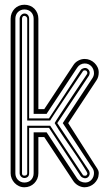

<svg xmlns="http://www.w3.org/2000/svg" viewBox="-20 -791 462 811"><path d="M382.3 -92Q387.9 -83.7 391 -78.7Q394 -73.7 395.4 -70.1Q396.7 -66.4 396.9 -63.6Q397 -60.8 397 -56.9Q396.7 -44.9 391.6 -34.5Q386.5 -24.2 378.3 -16.5Q370.1 -8.8 359.4 -4.4Q348.6 0 336.9 0Q330.3 0 323.5 -2Q316.7 -3.9 310.5 -7.3Q304.4 -10.7 299.1 -15.5Q293.7 -20.3 290 -25.9L167 -211.9H142.1V-59.1Q142.1 -46.6 137.5 -35.9Q132.8 -25.1 124.9 -17.1Q116.9 -9 106.2 -4.5Q95.5 0 83 0Q70.6 0 59.9 -5Q49.3 -10 41.5 -18.3Q33.7 -26.6 29.3 -37.2Q24.9 -47.9 24.9 -59.1V-711.9Q24.9 -724.4 29.3 -735.1Q33.7 -745.8 41.5 -753.9Q49.3 -762 59.9 -766.5Q70.6 -771 83 -771Q95.7 -771 106.6 -766.6Q117.4 -762.2 125.2 -754.3Q133.1 -746.3 137.6 -735.5Q142.1 -724.6 142.1 -711.9V-330.1H167L290 -516.1Q297.6 -528.1 310.7 -535Q323.7 -542 337.9 -542Q349.6 -542 360.2 -537.5Q370.8 -533 379 -525.1Q387.2 -517.3 392.1 -507.1Q397 -496.8 397 -485.1Q397 -475.8 394.7 -467.2Q392.3 -458.5 387 -450.9L268.1 -271ZM44.9 -59.1Q44.9 -50.8 47.7 -43.7Q50.5 -36.6 55.7 -31.4Q60.8 -26.1 67.7 -23.1Q74.7 -20 83 -20Q91.6 -20 98.8 -22.8Q106 -25.6 111.1 -30.8Q116.2 -35.9 119.1 -43.1Q122.1 -50.3 122.1 -59.1V-231.9H177L305.9 -37.1Q312 -28.6 321 -24.3Q330.1 -20 340.1 -20Q348.4 -20 355.1 -23.3Q361.8 -26.6 366.7 -32.1Q371.6 -37.6 374.3 -44.9Q377 -52.2 377 -60.1Q377 -70.8 371.1 -80.1Q368.2 -84.2 362.1 -93.4Q356 -102.5 347.2 -116Q338.4 -129.4 327.1 -146.5Q315.9 -163.6 302.9 -183.5Q289.8 -203.4 275.3 -225.5Q260.7 -247.6 245.1 -271L371.1 -461.9Q374 -466.6 375.5 -471.7Q377 -476.8 377 -481.9Q377 -490.2 374.1 -497.7Q371.3 -505.1 366.2 -510.7Q361.1 -516.4 353.9 -519.7Q346.7 -522.9 337.9 -522.9Q328.1 -522.9 319.7 -518.2Q311.3 -513.4 305.9 -504.9L179.9 -314.9L177 -310.1H122.1V-711.9Q122.1 -720.7 119.1 -727.9Q116.2 -735.1 111.1 -740.2Q106 -745.4 98.8 -748.2Q91.6 -751 83 -751Q74.5 -751 67.4 -747.9Q60.3 -744.9 55.3 -739.6Q50.3 -734.4 47.6 -727.3Q44.9 -720.2 44.9 -711.9ZM356 -70.1Q356.7 -68.6 357.8 -64.9Q358.9 -61.3 358.9 -59.1Q358.9 -50.8 353.5 -44.4Q348.1 -38.1 339.1 -38.1Q337.2 -38.1 334.5 -38.8Q331.8 -39.6 329.2 -40.8Q326.7 -42 324.3 -43.6Q322 -45.2 321 -47.1L187 -251H103V-59.1Q103 -49.1 97.2 -44.1Q91.3 -39.1 83 -39.1Q78.9 -39.1 75.2 -40.8Q71.5 -42.5 68.8 -45.3Q66.2 -48.1 64.6 -51.8Q63 -55.4 63 -59.1V-711.9Q63 -716.1 64.7 -720Q66.4 -723.9 69.2 -727.1Q72 -730.2 75.7 -732.1Q79.3 -733.9 83 -733.9Q92.8 -733.9 97.9 -727.5Q103 -721.2 103 -711.9V-291H187L321 -495.1Q323.2 -498.8 328.9 -501.3Q334.5 -503.9 339.1 -503.9Q347.4 -503.9 353.1 -497.6Q358.9 -491.2 358.9 -482.9Q358.9 -480.7 357.8 -477.2Q356.7 -473.6 356 -471.9L221.9 -271ZM73 -59.1Q73 -49.1 83 -49.1Q87.6 -49.1 91.3 -51.4Q95 -53.7 95 -59.1V-260H191.9L330.1 -52Q331.5 -49.1 335.9 -49.1Q342 -47.6 345.6 -51Q349.1 -54.4 349.1 -59.1Q349.1 -60.5 345 -67.6Q337.4 -80.6 326.5 -97.4Q315.7 -114.3 303.1 -132.8Q290.5 -151.4 277.1 -170.8Q263.7 -190.2 251.2 -208.4Q238.8 -226.6 228.3 -242.7Q217.8 -258.8 210.9 -271Q210.9 -271.7 216.3 -280.3Q221.7 -288.8 230.6 -302.5Q239.5 -316.2 251.1 -333.6Q262.7 -351.1 274.9 -369.5Q287.1 -387.9 299.1 -405.9Q311 -423.8 321 -438.6Q331.1 -453.4 338 -463.7Q345 -474.1 346.9 -477.1Q347.7 -477.8 348.4 -480.1Q349.1 -482.4 349.1 -483.9L347.9 -486.1Q347.9 -489.7 344.8 -491.8Q341.8 -493.9 337.9 -493.9Q335 -493.9 333.3 -493Q331.5 -492.2 330.1 -490Q327.9 -486.6 320.8 -476.1Q313.7 -465.6 303.7 -450.7Q293.7 -435.8 281.6 -417.8Q269.5 -399.9 257.3 -381.5Q245.1 -363 233.5 -345.7Q221.9 -328.4 212.8 -314.6Q203.6 -300.8 198 -292Q192.4 -283.2 191.9 -282H95V-711.9Q95 -717.3 90.8 -720.7Q86.7 -724.1 83 -724.1Q77.6 -724.1 75.3 -720Q73 -715.8 73 -711.9Z"/></svg>

Font: TafelwerkOT
Style: Regular
Weight: 400
Designer: Peter Wiegel
Foundry: Peter Wiegel, based on an original design named Oxford by Christine Lord, 1969
Version: Version 1.000